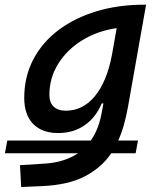

<svg xmlns="http://www.w3.org/2000/svg" viewBox="-61 -542 666 797"><path d="M-40.5 94.2 -30.8 41.5H315.9Q335 14.2 346.2 -17.6Q357.4 -49.3 362.8 -82.5L368.2 -112.8H361.3Q336.4 -53.7 289.8 -21.7Q243.2 10.3 180.7 10.3Q113.3 10.3 76.4 -27.8Q39.6 -65.9 39.6 -135.3Q39.6 -223.1 76.9 -294.7Q114.3 -366.2 181.6 -417Q249 -467.8 339.6 -495.1Q430.2 -522.5 536.1 -522.5H545.4L470.2 -98.1Q463.4 -60.1 453.6 -24.9Q443.8 10.3 429.7 41.5H511.7L502 94.2H400.9Q360.8 153.3 292.2 189.5Q223.6 225.6 114.7 230.5L26.9 234.4L22 143.6L124.5 137.2Q168.5 134.3 202.6 123Q236.8 111.8 262.7 94.2ZM423.3 -425.3Q343.3 -413.6 280.3 -374.8Q217.3 -335.9 180.7 -277.3Q144 -218.8 144 -147.5Q144 -116.2 161.9 -99.4Q179.7 -82.5 212.4 -82.5Q282.7 -82.5 332.5 -142.3Q382.3 -202.1 403.8 -314.5Z"/></svg>

Font: CaskaydiaCove NFP
Style: Italic
Weight: 400
Italic angle: -10°
Designer: Aaron Bell
Foundry: Saja Typeworks
Version: Version 2111.001; VTT 6.35;Nerd Fonts 3.1.1